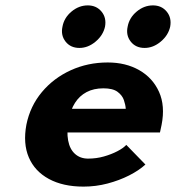

<svg xmlns="http://www.w3.org/2000/svg" viewBox="-20 -683 653 713"><path d="M290 10Q214 10 161.5 -18.5Q109 -47 87 -98.5Q65 -150 78 -220Q92 -289 135.5 -341Q179 -393 242.5 -422Q306 -451 380 -451Q447 -451 497 -422.5Q547 -394 570.5 -342Q594 -290 580 -219L574 -191H201L218 -279H447Q446 -294 440 -311.5Q434 -329 416.5 -342Q399 -355 364 -355Q328 -355 301.5 -341Q275 -327 258.5 -301Q242 -275 235 -239Q227 -194 233 -161.5Q239 -129 258.5 -111.5Q278 -94 307 -94Q338 -94 366 -102Q394 -110 416 -121.5Q438 -133 449 -145L520 -72Q496 -50 459.5 -31.5Q423 -13 379.5 -1.5Q336 10 290 10ZM517 -505Q484 -505 465.5 -528.5Q447 -552 454 -584Q460 -617 487.5 -640Q515 -663 548 -663Q580 -663 599 -640Q618 -617 612 -584Q605 -552 577 -528.5Q549 -505 517 -505ZM275 -505Q242 -505 223.5 -528.5Q205 -552 212 -584Q218 -617 245.5 -640Q273 -663 306 -663Q338 -663 357 -640Q376 -617 370 -584Q363 -552 335 -528.5Q307 -505 275 -505Z"/></svg>

Font: Teachers
Style: Italic
Weight: 400
Italic angle: -11°
Designer: Alfredo Marco Pradil, Chank Diesel
Version: Version 1.001